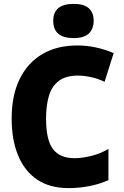

<svg xmlns="http://www.w3.org/2000/svg" viewBox="-20 -958 640 988"><path d="M333 10Q236 10 171 -34Q106 -78 73 -158.5Q40 -239 40 -348Q40 -467 81 -551Q122 -635 197.5 -679.5Q273 -724 378 -724Q425 -724 470.5 -714.5Q516 -705 565 -685L518 -537Q483 -554 447 -561.5Q411 -569 381 -569Q319 -569 283 -542Q247 -515 232 -465.5Q217 -416 217 -347Q217 -238 252.5 -191Q288 -144 363 -144Q403 -144 451 -156Q499 -168 538 -192V-31Q491 -10 438 0Q385 10 333 10ZM359 -762Q254 -762 254 -851Q254 -938 359 -938Q412 -938 437 -915.5Q462 -893 462 -851Q462 -810 437.5 -786Q413 -762 359 -762Z"/></svg>

Font: Noto Sans Mono Black
Style: Regular
Weight: 900
Designer: Monotype Design Team
Foundry: Monotype Imaging Inc.
Version: Version 2.014